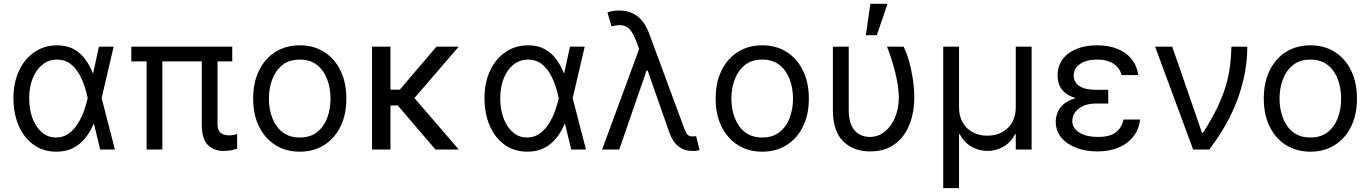

<svg xmlns="http://www.w3.org/2000/svg" viewBox="-20 -793 7266 1018"><path d="M276.9 11.2Q208.5 10.7 158 -25.6Q107.4 -62 79.3 -126Q51.3 -189.9 51.3 -272.9Q51.3 -355 80.8 -418Q110.4 -481 162.6 -516.8Q214.8 -552.7 282.7 -552.7Q332.5 -552.7 368.7 -533.7Q404.8 -514.6 430.2 -481Q455.6 -447.3 473.1 -403.3H505.9L518.6 -273.9L589.4 0H511.2L444.8 -273.9Q439.5 -299.8 428.5 -334.5Q417.5 -369.1 398.9 -401.6Q380.4 -434.1 351.8 -455.6Q323.2 -477.1 282.7 -477.1Q239.3 -477.1 205.8 -450.9Q172.4 -424.8 153.6 -378.2Q134.8 -331.5 134.8 -271.5Q134.8 -212.4 152.6 -165.3Q170.4 -118.2 202.4 -91.1Q234.4 -64 276.9 -64Q316.4 -64 345.5 -85.7Q374.5 -107.4 394.5 -140.6Q414.6 -173.8 426.8 -209.2Q439 -244.6 444.8 -271.5L504.4 -545.4H582.5L518.6 -271.5L505.9 -137.7H477.1Q458.5 -93.8 431.2 -59.8Q403.8 -25.9 365.5 -7.1Q327.1 11.7 276.9 11.2Z M1211.4 -545.4V-467.3H676.3V-545.4ZM840.8 -545.4V0H757.3V-545.4ZM1049.8 -545.4H1133.3V-134.8Q1133.3 -109.4 1142.8 -96.7Q1152.3 -84 1166.3 -79.6Q1180.2 -75.2 1194.8 -75.2Q1206.5 -75.2 1218.8 -77.6Q1231 -80.1 1237.3 -82.5V-4.4Q1226.6 -1 1208.5 3.2Q1190.4 7.3 1164.6 7.3Q1114.3 7.3 1082 -24.4Q1049.8 -56.2 1049.8 -134.8Z M1569.3 11.2Q1495.6 11.2 1439.9 -23.9Q1384.3 -59.1 1353.3 -122.3Q1322.3 -185.5 1322.3 -270Q1322.3 -355.5 1353.3 -418.9Q1384.3 -482.4 1439.9 -517.6Q1495.6 -552.7 1569.3 -552.7Q1643.1 -552.7 1698.7 -517.6Q1754.4 -482.4 1785.4 -418.7Q1816.4 -355 1816.4 -270Q1816.4 -185.5 1785.4 -122.3Q1754.4 -59.1 1698.7 -23.9Q1643.1 11.2 1569.3 11.2ZM1569.3 -64Q1625.5 -64 1661.6 -92.8Q1697.8 -121.6 1715.1 -168.5Q1732.4 -215.3 1732.4 -270Q1732.4 -324.7 1715.1 -371.8Q1697.8 -418.9 1661.6 -448Q1625.5 -477.1 1569.3 -477.1Q1513.2 -477.1 1477.1 -448Q1440.9 -418.9 1423.3 -371.8Q1405.8 -324.7 1405.8 -270Q1405.8 -215.3 1423.3 -168.5Q1440.9 -121.6 1477.1 -92.8Q1513.2 -64 1569.3 -64Z M2050.3 -545.4V0H1952.6V-545.4ZM2412.1 -545.4 2143.6 -233.9H2017.6L2002 -317.4H2099.6L2293.9 -545.4ZM2289.1 0 2085.9 -237.3 2148.4 -306.6 2412.6 0Z M2774.4 11.2Q2706.1 10.7 2655.5 -25.6Q2605 -62 2576.9 -126Q2548.8 -189.9 2548.8 -272.9Q2548.8 -355 2578.4 -418Q2607.9 -481 2660.2 -516.8Q2712.4 -552.7 2780.3 -552.7Q2830.1 -552.7 2866.2 -533.7Q2902.3 -514.6 2927.7 -481Q2953.1 -447.3 2970.7 -403.3H3003.4L3016.1 -273.9L3086.9 0H3008.8L2942.4 -273.9Q2937 -299.8 2926 -334.5Q2915 -369.1 2896.5 -401.6Q2877.9 -434.1 2849.4 -455.6Q2820.8 -477.1 2780.3 -477.1Q2736.8 -477.1 2703.4 -450.9Q2669.9 -424.8 2651.1 -378.2Q2632.3 -331.5 2632.3 -271.5Q2632.3 -212.4 2650.1 -165.3Q2668 -118.2 2700 -91.1Q2731.9 -64 2774.4 -64Q2814 -64 2843 -85.7Q2872.1 -107.4 2892.1 -140.6Q2912.1 -173.8 2924.3 -209.2Q2936.5 -244.6 2942.4 -271.5L3002 -545.4H3080.1L3016.1 -271.5L3003.4 -137.7H2974.6Q2956.1 -93.8 2928.7 -59.8Q2901.4 -25.9 2863 -7.1Q2824.7 11.7 2774.4 11.2Z M3649.4 7.3Q3608.4 7.3 3577.4 -16.8Q3546.4 -41 3528.8 -90.8L3397.9 -464.4L3372.6 -523.9L3351.1 -579.6Q3336.4 -617.2 3320.1 -636Q3303.7 -654.8 3280.3 -658.4Q3256.8 -662.1 3222.2 -653.3L3200.7 -727.1Q3207 -730 3223.6 -733.6Q3240.2 -737.3 3261.7 -737.3Q3320.3 -737.3 3359.9 -706.8Q3399.4 -676.3 3422.4 -613.8L3608.4 -110.8Q3613.3 -97.2 3621.6 -83.5Q3629.9 -69.8 3650.9 -69.8Q3655.3 -69.8 3661.4 -70.3Q3667.5 -70.8 3670.9 -70.8L3689.5 2.9Q3679.2 5.4 3668.9 6.6Q3658.7 7.8 3649.4 7.3ZM3172.4 0 3385.3 -578.1 3419.4 -418.9H3408.2L3263.2 0Z M4021.5 11.2Q3947.8 11.2 3892.1 -23.9Q3836.4 -59.1 3805.4 -122.3Q3774.4 -185.5 3774.4 -270Q3774.4 -355.5 3805.4 -418.9Q3836.4 -482.4 3892.1 -517.6Q3947.8 -552.7 4021.5 -552.7Q4095.2 -552.7 4150.9 -517.6Q4206.5 -482.4 4237.5 -418.7Q4268.6 -355 4268.6 -270Q4268.6 -185.5 4237.5 -122.3Q4206.5 -59.1 4150.9 -23.9Q4095.2 11.2 4021.5 11.2ZM4021.5 -64Q4077.6 -64 4113.8 -92.8Q4149.9 -121.6 4167.2 -168.5Q4184.6 -215.3 4184.6 -270Q4184.6 -324.7 4167.2 -371.8Q4149.9 -418.9 4113.8 -448Q4077.6 -477.1 4021.5 -477.1Q3965.3 -477.1 3929.2 -448Q3893.1 -418.9 3875.5 -371.8Q3857.9 -324.7 3857.9 -270Q3857.9 -215.3 3875.5 -168.5Q3893.1 -121.6 3929.2 -92.8Q3965.3 -64 4021.5 -64Z M4396 -545.4H4480V-210.4Q4480 -157.2 4495.6 -125.7Q4511.2 -94.2 4536.6 -80.6Q4562 -66.9 4590.8 -66.9Q4636.2 -66.9 4671.1 -95Q4706.1 -123 4725.8 -170.7Q4745.6 -218.3 4745.6 -276.9Q4745.1 -317.4 4736.3 -364.3Q4727.5 -411.1 4713.4 -458Q4699.2 -504.9 4683.1 -545.4H4771Q4786.1 -515.6 4799.1 -470.9Q4812 -426.3 4819.8 -375.5Q4827.6 -324.7 4827.6 -276.9Q4827.6 -221.2 4814.2 -169.4Q4800.8 -117.7 4772.5 -77.4Q4744.1 -37.1 4699.7 -13.7Q4655.3 9.8 4593.3 9.8Q4505.9 9.8 4450.9 -43.5Q4396 -96.7 4396 -211.4ZM4570.8 -606.4 4594.7 -772.9H4686L4628.9 -606.4Z M4981 204.6V-545.4H5064.9V-223.1Q5064.9 -178.7 5083.5 -145Q5102.1 -111.3 5136 -92.5Q5169.9 -73.7 5215.3 -73.7Q5260.7 -73.7 5294.7 -92.8Q5328.6 -111.8 5347.2 -145.5Q5365.7 -179.2 5365.7 -223.1V-545.4H5449.7V0H5365.7V-81.1H5361.8Q5339.8 -38.1 5300.3 -15.4Q5260.7 7.3 5215.3 7.3Q5169.9 7.3 5130.6 -15.4Q5091.3 -38.1 5068.8 -81.1H5064.9V204.6Z M5782.2 -284.2H5856V-244.1H5790.5Q5752 -244.1 5724.1 -231.7Q5696.3 -219.2 5680.9 -198.5Q5665.5 -177.7 5665.5 -151.9Q5665.5 -113.3 5702.9 -90.1Q5740.2 -66.9 5801.8 -66.9Q5861.3 -66.9 5893.8 -89.6Q5926.3 -112.3 5937 -159.2H6024.9Q6020.5 -120.6 6002.7 -89.4Q5984.9 -58.1 5955.3 -35.9Q5925.8 -13.7 5886 -2Q5846.2 9.8 5797.9 9.8Q5734.9 9.8 5684.8 -9.8Q5634.8 -29.3 5606.2 -64.9Q5577.6 -100.6 5577.6 -147.9Q5577.6 -169.4 5585.9 -193.1Q5594.2 -216.8 5616 -237.5Q5637.7 -258.3 5678.2 -271.2Q5718.8 -284.2 5782.2 -284.2ZM5856 -261.2H5782.2Q5720.2 -261.2 5681.6 -273.4Q5643.1 -285.6 5622.6 -304.9Q5602.1 -324.2 5594.7 -347.4Q5587.4 -370.6 5587.4 -392.1Q5587.4 -442.4 5613.8 -478.3Q5640.1 -514.2 5687 -533.4Q5733.9 -552.7 5796.4 -552.7Q5858.4 -552.7 5905 -533.9Q5951.7 -515.1 5980 -479.7Q6008.3 -444.3 6015.1 -395H5926.8Q5918 -432.1 5884.5 -454.6Q5851.1 -477.1 5796.4 -477.1Q5740.2 -477.1 5706.5 -453.6Q5672.9 -430.2 5672.9 -392.1Q5672.9 -357.9 5702.1 -337.4Q5731.4 -316.9 5790.5 -316.9H5856Z M6306.2 0 6104.5 -545.4H6195.3L6353 -89.4H6358.9Q6404.8 -161.6 6433.6 -221.4Q6462.4 -281.2 6478.3 -334.2Q6494.1 -387.2 6501 -438.5Q6507.8 -489.7 6509.3 -545.4H6593.3Q6593.3 -409.2 6542.7 -270Q6492.2 -130.9 6391.1 0Z M6927.7 11.2Q6854 11.2 6798.3 -23.9Q6742.7 -59.1 6711.7 -122.3Q6680.7 -185.5 6680.7 -270Q6680.7 -355.5 6711.7 -418.9Q6742.7 -482.4 6798.3 -517.6Q6854 -552.7 6927.7 -552.7Q7001.5 -552.7 7057.1 -517.6Q7112.8 -482.4 7143.8 -418.7Q7174.8 -355 7174.8 -270Q7174.8 -185.5 7143.8 -122.3Q7112.8 -59.1 7057.1 -23.9Q7001.5 11.2 6927.7 11.2ZM6927.7 -64Q6983.9 -64 7020 -92.8Q7056.2 -121.6 7073.5 -168.5Q7090.8 -215.3 7090.8 -270Q7090.8 -324.7 7073.5 -371.8Q7056.2 -418.9 7020 -448Q6983.9 -477.1 6927.7 -477.1Q6871.6 -477.1 6835.4 -448Q6799.3 -418.9 6781.7 -371.8Q6764.2 -324.7 6764.2 -270Q6764.2 -215.3 6781.7 -168.5Q6799.3 -121.6 6835.4 -92.8Q6871.6 -64 6927.7 -64Z"/></svg>

Font: Sahel VF Regular
Style: Regular
Weight: 400
Foundry: Saber Rastikerdar (saber.rastikerdar@gmail.com)
Version: Version 3.4.0